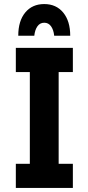

<svg xmlns="http://www.w3.org/2000/svg" viewBox="-20 -926 436 946"><path d="M58 0V-119H127V-571H58V-690H339V-571H269V-119H339V0ZM326 -750H247Q244 -779 231.5 -796.5Q219 -814 198 -814Q177 -814 164.5 -796.5Q152 -779 149 -750H70Q70 -823 104.5 -864.5Q139 -906 198 -906Q257 -906 291.5 -864Q326 -822 326 -750Z"/></svg>

Font: Radio Canada Condensed
Style: Bold
Weight: 700
Width: 3
Designer: Charles Daoud, Etienne Aubert Bonn, Alexandre Saumier Demers, Jacques Le Bailly
Foundry: Radio-Canada
Version: Version 2.104; ttfautohint (v1.8.4.7-5d5b);gftools[0.9.28.de